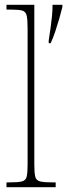

<svg xmlns="http://www.w3.org/2000/svg" viewBox="-20 -780 280 800"><path d="M7 0V-20H18Q55 -20 71 -24Q87 -28 91 -43.5Q95 -59 95 -94V-662Q95 -699 91 -715.5Q87 -732 72.5 -736Q58 -740 28 -740H7V-760H123V-94Q123 -59 127 -43.5Q131 -28 147.5 -24Q164 -20 200 -20H212V0ZM183 -612Q187 -637 190.5 -662Q194 -687 196.5 -712Q199 -737 199 -760H240V-751Q235 -730 227 -702.5Q219 -675 210 -648Q201 -621 191 -600H183Z"/></svg>

Font: Noto Serif Khmer Condensed Thin
Style: Regular
Weight: 250
Width: 3
Designer: Danh Hong and the Monotype Design Team
Foundry: Monotype Imaging Inc.
Version: Version 2.004